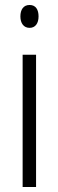

<svg xmlns="http://www.w3.org/2000/svg" viewBox="-20 -845 234 772"><path d="M99 -825C74 -825 62 -806 62 -779C62 -752 75 -733 99 -733C122 -733 135 -751 135 -779C135 -806 124 -825 99 -825ZM125 -625H71V-93H125Z"/></svg>

Font: Noto Sans Kannada UI ExtraCondensed Light
Style: Regular
Weight: 300
Width: 2
Designer: Jelle Bosma - Monotype Design Team
Foundry: Monotype Imaging Inc.
Version: Version 2.005